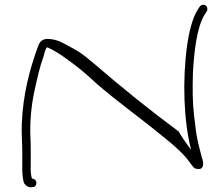

<svg xmlns="http://www.w3.org/2000/svg" viewBox="-20 -792 917 818"><path d="M73 -268C71 -222 75 -184 75 -139V-85C74 -63 76 -35 81 -16C83 -7 97 6 110 6L119 5C130 5 135 -3 135 -14C135 -23 126 -31 117 -31C116 -33 114 -36 114 -39C111 -54 110 -70 111 -85V-139C111 -159 111 -180 110 -201C106 -274 114 -345 127 -406C138 -456 150 -510 165 -550C169 -562 172 -582 180 -590C183 -590 184 -590 185 -589C215 -575 238 -560 268 -538C310 -508 351 -474 390 -437C476 -362 581 -287 671 -213C723 -172 764 -135 787 -102C795 -91 801 -83 806 -78C809 -74 817 -72 827 -72C850 -72 848 -99 840 -121C832 -151 822 -188 816 -225C813 -248 810 -273 807 -298C800 -356 800 -415 802 -483C807 -570 818 -676 852 -730L861 -744C864 -748 864 -753 863 -758C860 -774 840 -776 831 -764L822 -750C800 -716 785 -655 777 -597C757 -450 762 -280 794 -154C792 -156 786 -165 785 -166C772 -184 756 -206 741 -232C619 -322 498 -420 390 -513C356 -541 332 -564 294 -584C260 -601 227 -628 178 -626C153 -624 146 -607 139 -586C106 -495 78 -388 73 -268Z"/></svg>

Font: Stray Cat
Style: UltExt
Weight: 400
Version: Version 1.0